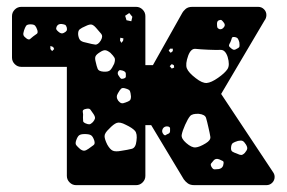

<svg xmlns="http://www.w3.org/2000/svg" viewBox="-20 -540 836 560"><path d="M777 -37Q781 -31 781 -24Q781 -14 774 -7Q767 0 757 0H547Q535 0 528 -5Q521 -10 516 -17L421 -175H404V-27Q404 -16 396 -8Q388 0 377 0H202Q191 0 183 -8Q175 -16 175 -27V-345H42Q31 -345 23 -353Q15 -361 15 -372V-493Q15 -504 23 -512Q31 -520 42 -520H377Q388 -520 396 -512Q404 -504 404 -493V-350H426L512 -503Q514 -507 521 -513.5Q528 -520 541 -520H733Q743 -520 750 -513Q757 -506 757 -496Q757 -492 755.5 -487.5Q754 -483 752 -481L625 -266ZM366 -491 357 -502 345 -494 349 -481 363 -478ZM632 -475Q629 -479 626.5 -481Q624 -483 619 -481Q612 -479 613 -468Q613 -463 614 -460Q615 -457 620 -455Q628 -453 634 -462Q638 -468 632 -475ZM175 -459Q173 -466 170 -467.5Q167 -469 160 -470Q149 -471 145 -462Q143 -457 144.5 -454Q146 -451 151 -447Q159 -440 166 -444Q172 -447 174 -450Q176 -453 175 -459ZM89 -452Q86 -461 82.5 -465Q79 -469 69 -469Q59 -469 56 -464.5Q53 -460 50 -451Q47 -442 48.5 -437.5Q50 -433 57 -428Q64 -423 67.5 -426Q71 -429 77 -434Q84 -439 87.5 -441.5Q91 -444 89 -452ZM260 -459Q252 -468 246 -468.5Q240 -469 230 -464Q218 -459 212.5 -454.5Q207 -450 208 -438Q210 -425 216 -421Q222 -417 234 -415Q249 -411 257.5 -410Q266 -409 274 -422Q281 -434 275.5 -441Q270 -448 260 -459ZM664 -432Q657 -433 656 -428.5Q655 -424 652 -417Q649 -412 648 -408.5Q647 -405 652 -401Q657 -396 661 -395Q665 -394 671 -398Q678 -401 678.5 -405Q679 -409 678 -417Q676 -424 673.5 -427.5Q671 -431 664 -432ZM340 -428 331 -430 330 -422 334 -415 339 -421ZM135 -403 127 -406V-397L132 -391L138 -397ZM484 -398H476L472 -392L478 -386L484 -391ZM644 -374Q637 -395 623.5 -394.5Q610 -394 587 -395Q564 -396 550.5 -397.5Q537 -399 529 -378Q520 -353 525 -340.5Q530 -328 551 -312Q570 -297 583 -298Q596 -299 616 -313Q636 -327 643.5 -338.5Q651 -350 644 -374ZM302 -386Q293 -393 287 -393.5Q281 -394 272 -388Q262 -382 259 -376.5Q256 -371 259 -360Q262 -346 265 -339Q268 -332 282 -331Q296 -330 301.5 -335.5Q307 -341 313 -354Q317 -366 314 -371.5Q311 -377 302 -386ZM487 -350 481 -353 475 -347 481 -340 488 -343ZM347 -325Q347 -331 338 -334Q334 -335 331 -335.5Q328 -336 325 -332Q321 -325 327 -318Q330 -313 332.5 -311Q335 -309 341 -311Q347 -313 347 -316.5Q347 -320 347 -325ZM346 -282Q337 -285 333 -281Q329 -277 324 -268Q317 -257 325 -246Q330 -240 334.5 -239Q339 -238 346 -241Q355 -244 358.5 -247Q362 -250 362 -259Q361 -270 359 -274.5Q357 -279 346 -282ZM253 -207Q247 -216 243.5 -220.5Q240 -225 229 -222Q220 -220 221.5 -213.5Q223 -207 222 -197Q222 -190 222.5 -186.5Q223 -183 230 -180Q237 -177 241 -177.5Q245 -178 251 -184Q256 -190 257 -194.5Q258 -199 253 -207ZM560 -208Q541 -209 534.5 -201.5Q528 -194 520 -176Q512 -158 510 -147Q508 -136 523 -123Q539 -109 550.5 -110Q562 -111 580 -122Q595 -131 593.5 -141Q592 -151 588 -168Q584 -186 581 -196Q578 -206 560 -208ZM347 -176Q330 -185 320.5 -181.5Q311 -178 298 -164Q285 -152 285 -143Q285 -134 293 -118Q301 -104 309 -100.5Q317 -97 333 -100Q353 -103 364.5 -106Q376 -109 378 -129Q381 -150 373.5 -158.5Q366 -167 347 -176ZM476 -158Q476 -163 476 -166Q476 -169 471 -171Q460 -173 455 -165Q450 -156 457 -148Q461 -144 463.5 -146Q466 -148 471 -150Q476 -152 476 -158ZM255 -130Q251 -142 245.5 -145.5Q240 -149 227 -149Q216 -149 211 -145.5Q206 -142 202 -130Q199 -121 202.5 -116.5Q206 -112 214 -105Q221 -100 226 -100.5Q231 -101 238 -106Q247 -113 252.5 -116.5Q258 -120 255 -130ZM697 -119Q692 -127 687.5 -129Q683 -131 674 -129Q664 -126 659.5 -123Q655 -120 654 -111Q653 -101 657.5 -98Q662 -95 671 -92Q679 -88 683.5 -88Q688 -88 694 -94Q700 -101 701 -106Q702 -111 697 -119ZM620 -75Q610 -79 604 -73Q599 -67 596 -63.5Q593 -60 597 -53Q601 -46 606 -46Q611 -46 619 -47Q631 -50 632 -63Q633 -69 629.5 -70.5Q626 -72 620 -75Z"/></svg>

Font: Rubik Moonrocks
Style: Regular
Weight: 400
Designer: Hubert and Fischer, NaN
Foundry: Hubert and Fischer, NaN
Version: Version 2.200